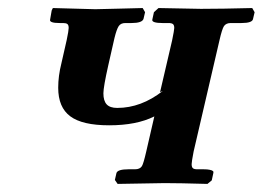

<svg xmlns="http://www.w3.org/2000/svg" viewBox="-20 -454 650 475"><path d="M405.8 -354Q411.1 -379.9 411.1 -384.8Q411.1 -391.6 408 -394.3Q404.8 -397 397 -397H381.8Q368.7 -397 362.1 -399.2Q355.5 -401.4 356.9 -405.8L360.8 -423.8L372.1 -434.1L477.1 -432.1Q527.8 -432.1 604 -434.1L609.9 -423.8L606 -407.2Q604.5 -397 577.1 -397H550.8Q539.6 -397 534.2 -389.6Q529.3 -382.3 522.9 -354L459 -79.1Q454.1 -53.7 454.1 -47.9Q454.1 -40.5 457.3 -37.8Q460.4 -35.2 467.8 -35.2H483.9Q493.2 -35.2 499 -33.9Q504.9 -32.7 506.8 -30.8Q508.8 -28.8 507.8 -25.9L503.9 -7.8L493.2 1Q423.3 -1 387.2 -1L271 1L264.2 -8.8L268.1 -25.9Q271 -35.2 297.9 -35.2H314Q326.2 -35.2 331.1 -43Q335 -49.3 341.8 -79.1L361.8 -166Q317.9 -144 250 -144Q183.6 -144 153.8 -166.3Q124 -188.5 124 -236.8Q124 -266.1 131.8 -296.9L145 -355Q149.9 -378.4 149.9 -384.8Q149.9 -392.1 146.7 -394.5Q143.6 -397 136.2 -397H127.9Q101.1 -397 104 -405.8L107.9 -428.2L110.8 -434.1L215.8 -431.2Q232.9 -431.6 274.4 -432.6Q315.9 -433.6 333 -434.1L338.9 -423.8L335 -407.2Q331.5 -397 305.2 -397H290Q278.8 -397 273.7 -389.4Q268.6 -381.8 263.2 -359.9L248 -293Q235.8 -238.8 235.8 -223.1Q235.8 -204.6 243.9 -195.8Q252 -187 270 -187Q329.1 -187 382.8 -229L376 -226.1Z"/></svg>

Font: Linux Libertine G
Style: Semibold Italic
Weight: 600
Italic angle: -11.5°
Designer: Philipp H. Poll
Foundry: Philipp H. Poll
Version: Version 5.1.1